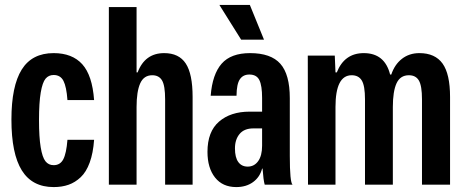

<svg xmlns="http://www.w3.org/2000/svg" viewBox="-20 -758 1908 788"><path d="M200.2 9.8Q112.3 9.8 69.6 -58.6Q26.9 -127 26.9 -267.1Q26.9 -404.8 69.1 -472.4Q111.3 -540 200.2 -540Q276.4 -540 317.6 -494.4Q358.9 -448.7 366.2 -347.2H256.8Q252.9 -401.9 240.5 -426Q228 -450.2 200.2 -450.2Q179.7 -450.2 167 -435.1Q154.3 -419.9 147.2 -378.4Q140.1 -336.9 140.1 -265.1Q140.1 -194.8 147 -153.6Q153.8 -112.3 166.5 -96.2Q179.2 -80.1 200.2 -80.1Q227.1 -80.1 239.7 -104.2Q252.4 -128.4 256.8 -184.1H366.2Q362.3 -129.4 348.1 -90.8Q334 -52.2 311.3 -30.8Q288.6 -9.3 261.5 0.2Q234.4 9.8 200.2 9.8Z M426.8 0V-729H540.5V-460.9H544.9Q574.7 -540 653.8 -540Q714.4 -540 742.4 -497.3Q770.5 -454.6 770.5 -359.9V0H657.7V-350.1Q657.7 -406.7 645 -428Q632.3 -449.2 605 -449.2Q570.3 -449.2 555.4 -415.8Q540.5 -382.3 540.5 -318.8V0Z M949.7 9.8Q893.6 9.8 862.5 -29.5Q831.5 -68.8 831.5 -134.8Q831.5 -217.8 878.9 -258.8Q926.3 -299.8 1004.4 -299.8H1055.7V-356Q1055.7 -406.7 1044.4 -429.4Q1033.2 -452.1 1003.4 -452.1Q977.5 -452.1 964.4 -432.6Q951.2 -413.1 950.7 -365.2H844.7Q851.6 -453.1 889.6 -496.6Q927.7 -540 1006.3 -540Q1091.8 -540 1130.6 -496.3Q1169.4 -452.6 1169.4 -355V-118.2Q1169.4 -9.8 1180.7 0H1066.4Q1061 -18.6 1057.6 -65.9H1055.7Q1046.4 -30.8 1018.3 -10.5Q990.2 9.8 949.7 9.8ZM880.4 -737.8H1005.4L1063.5 -595.2H969.7ZM944.3 -148.9Q944.3 -111.8 958 -93Q971.7 -74.2 996.6 -74.2Q1023.4 -74.2 1039.6 -96.7Q1055.7 -119.1 1055.7 -160.2V-231H1019.5Q982.4 -231 963.4 -208.3Q944.3 -185.5 944.3 -148.9Z M1244.1 0 1243.2 -529.8H1354L1356.9 -460.9H1362.3Q1393.6 -540 1473.1 -540Q1559.1 -540 1581.1 -452.1H1585.9Q1599.6 -493.2 1629.6 -516.6Q1659.7 -540 1701.2 -540Q1765.6 -540 1796.4 -497.1Q1827.1 -454.1 1827.1 -359.9V0H1711.9V-350.1Q1711.9 -405.8 1699.2 -427.5Q1686.5 -449.2 1658.2 -449.2Q1622.6 -449.2 1607.4 -416Q1592.3 -382.8 1592.3 -318.8V0H1478V-350.1Q1478 -406.2 1464.8 -427.7Q1451.7 -449.2 1423.3 -449.2Q1356.9 -449.2 1356.9 -318.8V0Z"/></svg>

Font: Lumene Sans Condensed
Style: Bold
Weight: 600
Width: 3
Designer: Deni Anggara
Version: Version 1.003;Glyphs 3.1.2 (3151)